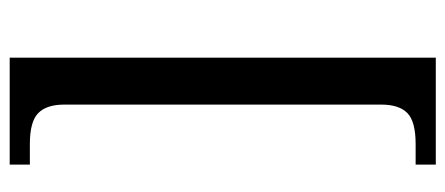

<svg xmlns="http://www.w3.org/2000/svg" viewBox="-284 -516 928 400"><g transform="rotate(-90 180.0 -316.0)"><path d="M37.1 85.9H80.1Q127 85.9 144.5 68.6Q162.1 51.3 162.1 14.2V-646Q162.1 -683.1 144.3 -700.4Q126.5 -717.8 80.1 -717.8H37.1V-759.8H259.8V127.9H37.1Z"/></g></svg>

Font: Noto Serif Tamil
Style: Regular
Weight: 400
Designer: Indian Type Foundry
Foundry: Monotype Imaging Inc.
Version: Version 1.01